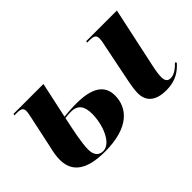

<svg xmlns="http://www.w3.org/2000/svg" viewBox="-76 -836 1146 1146"><g transform="rotate(-45 497.5 -263.0)"><path d="M300 10C506 10 580 -83 580 -186C580 -273 513 -315 382 -315C343 -315 304 -312 277 -309L326 -536H73L71 -526H93C131 -526 140 -515 140 -493C140 -481 136 -460 129 -430L88 -238C79 -201 75 -178 75 -146C75 -42 149 10 300 10ZM819 10C901 10 946 -26 979 -63L972 -72C951 -49 919 -23 889 -23C863 -23 853 -37 852 -65C851 -86 857 -122 865 -158L946 -536H687L685 -526H705C743 -526 755 -517 755 -491C755 -474 751 -454 746 -434L702 -216C690 -158 685 -126 685 -99C685 -26 734 10 819 10ZM295 0C258 0 238 -26 238 -69C238 -127 256 -208 275 -299C288 -301 304 -303 324 -303C380 -303 406 -272 406 -204C406 -114 363 0 295 0Z"/></g></svg>

Font: Noto Serif Display ExtraBold
Style: Italic
Weight: 800
Italic angle: -12°
Designer: Monotype Design Team
Foundry: Monotype Imaging Inc.
Version: Version 2.009